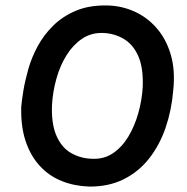

<svg xmlns="http://www.w3.org/2000/svg" viewBox="-20 -684 685 705"><path d="M306 1Q252 -1 206 -19.5Q160 -38 126 -75Q92 -112 74 -166Q56 -220 58 -292Q60 -316 66 -352Q72 -388 84 -430.5Q96 -473 118.5 -514.5Q141 -556 175.5 -590Q210 -624 258.5 -644.5Q307 -665 373 -664Q426 -663 473 -642Q520 -621 555 -581Q590 -541 607 -483.5Q624 -426 616 -351Q610 -279 588 -215Q566 -151 527.5 -102Q489 -53 433.5 -25.5Q378 2 306 1ZM318 -101Q362 -99 395 -121.5Q428 -144 451 -182Q474 -220 487.5 -267.5Q501 -315 504 -363Q507 -435 487.5 -478.5Q468 -522 433 -542Q398 -562 357 -563Q314 -564 281 -541.5Q248 -519 224.5 -481.5Q201 -444 187.5 -396.5Q174 -349 171 -300Q168 -229 187.5 -185Q207 -141 242 -121.5Q277 -102 318 -101Z"/></svg>

Font: Josefin Sans Thin Medium
Style: Italic
Weight: 500
Italic angle: -7°
Version: Version 2.000